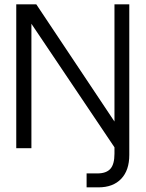

<svg xmlns="http://www.w3.org/2000/svg" viewBox="-20 -670 658 868"><path d="M497.5 -650.5H564.5V30.5Q564.5 100 527.8 138.5Q491 177 425 177H371.5V114H420Q460.5 114 479 93.2Q497.5 72.5 497.5 25V-4L122 -562.5V0H53.5V-650.5H144L497.5 -120.5Z"/></svg>

Font: Overused Grotesk Book
Style: Regular
Weight: 375
Version: Version 0.004